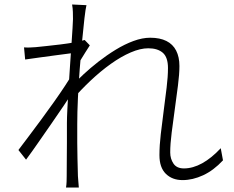

<svg xmlns="http://www.w3.org/2000/svg" viewBox="-20 -804 1040 855"><path d="M973 -90Q931 -45 884.5 -23.5Q838 -2 793 -2Q747 -2 718.5 -30Q690 -58 690 -113Q690 -156 696 -207Q702 -258 709 -311.5Q716 -365 722 -414Q728 -463 728 -501Q728 -549 705 -569Q682 -589 640 -589Q605 -589 562 -570.5Q519 -552 473.5 -519.5Q428 -487 384 -445.5Q340 -404 301 -359L304 -425Q323 -446 352.5 -473.5Q382 -501 418.5 -529.5Q455 -558 495 -582.5Q535 -607 574.5 -621.5Q614 -636 649 -636Q692 -636 721 -621.5Q750 -607 764.5 -578.5Q779 -550 779 -510Q779 -474 772.5 -423.5Q766 -373 758.5 -318.5Q751 -264 744.5 -213.5Q738 -163 738 -125Q738 -97 752.5 -75.5Q767 -54 799 -54Q839 -54 880.5 -77Q922 -100 963 -144ZM313 -569Q304 -568 279.5 -564.5Q255 -561 222.5 -557Q190 -553 156 -548Q122 -543 92 -539L87 -593Q100 -592 113 -592.5Q126 -593 139 -594Q158 -596 187 -599Q216 -602 248.5 -606Q281 -610 310 -615Q339 -620 357 -626L380 -602Q371 -588 360.5 -571.5Q350 -555 339.5 -537.5Q329 -520 321 -505L307 -399Q289 -371 263.5 -333Q238 -295 209 -253.5Q180 -212 151 -170Q122 -128 96 -93L62 -136Q80 -160 106.5 -195Q133 -230 162.5 -270Q192 -310 220 -349.5Q248 -389 269 -421Q290 -453 300 -471L305 -537ZM305 -719Q305 -733 304.5 -750.5Q304 -768 301 -784L365 -781Q361 -765 356 -722Q351 -679 345.5 -620.5Q340 -562 335 -496.5Q330 -431 327 -367Q324 -303 324 -251Q324 -203 324 -167.5Q324 -132 325 -98Q326 -64 327 -20Q328 -7 329 6Q330 19 331 31H274Q276 19 276.5 6Q277 -7 277 -19Q277 -67 277.5 -101.5Q278 -136 278 -171Q278 -206 278 -256Q278 -279 280 -318.5Q282 -358 285 -407Q288 -456 291.5 -506.5Q295 -557 298 -602Q301 -647 303 -678Q305 -709 305 -719Z"/></svg>

Font: Noto Sans SC Thin Light
Style: Regular
Weight: 300
Version: Version 2.004-H2;hotconv 1.0.118;makeotfexe 2.5.65603